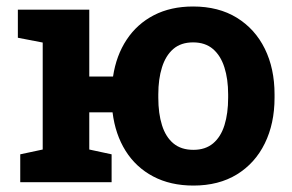

<svg xmlns="http://www.w3.org/2000/svg" viewBox="-20 -558 895 588"><path d="M572.3 10.3Q502 10.3 449.2 -17.6Q396.5 -45.4 364.7 -95.9Q333 -146.5 324.7 -213.9H253.4V-100.1L321.8 -85.4V0H42V-85.4L110.8 -100.1V-427.7L34.7 -442.4V-528.3H253.4V-323.7H326.2Q335.9 -388.2 367.9 -436.5Q399.9 -484.9 451.4 -511.5Q502.9 -538.1 571.3 -538.1Q649.4 -538.1 705.3 -503.7Q761.2 -469.2 791 -408.7Q820.8 -348.1 820.8 -269V-258.8Q820.8 -179.7 791 -118.9Q761.2 -58.1 705.6 -23.9Q649.9 10.3 572.3 10.3ZM572.3 -99.1Q608.9 -99.1 632.6 -118.9Q656.2 -138.7 667.5 -174.8Q678.7 -210.9 678.7 -258.8V-269Q678.7 -315.9 667.2 -351.8Q655.8 -387.7 632.1 -408Q608.4 -428.2 571.3 -428.2Q534.2 -428.2 510.7 -408Q487.3 -387.7 476.1 -351.8Q464.8 -315.9 464.8 -269V-258.8Q464.8 -210.4 476.1 -174.6Q487.3 -138.7 511 -118.9Q534.7 -99.1 572.3 -99.1Z"/></svg>

Font: Roboto Slab LO
Style: Bold
Weight: 700
Designer: Google
Version: Version 2.000